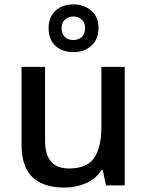

<svg xmlns="http://www.w3.org/2000/svg" viewBox="-20 -936 670 873"><path d="M547 -632V-93H462L447 -164H442Q416 -122 370 -102.5Q324 -83 273 -83Q178 -83 128 -130Q78 -177 78 -279V-632H185V-295Q185 -170 294 -170Q377 -170 409 -219Q441 -268 441 -359V-632ZM314 -699Q263 -699 232 -727.5Q201 -756 201 -808Q201 -858 232 -887Q263 -916 314 -916Q362 -916 395 -887.5Q428 -859 428 -809Q428 -757 395.5 -728Q363 -699 314 -699ZM314 -754Q337 -754 352 -768.5Q367 -783 367 -808Q367 -833 351.5 -847Q336 -861 314 -861Q291 -861 275.5 -847Q260 -833 260 -808Q260 -783 274 -768.5Q288 -754 314 -754Z"/></svg>

Font: Noto Sans Kannada UI Medium
Style: Regular
Weight: 500
Designer: Jelle Bosma - Monotype Design Team
Foundry: Monotype Imaging Inc.
Version: Version 2.005; ttfautohint (v1.8.4.7-5d5b)